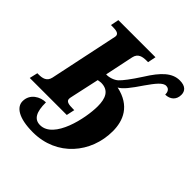

<svg xmlns="http://www.w3.org/2000/svg" viewBox="-275 -897 1324 1324"><g transform="rotate(45 387.0 -235.0)"><path d="M256 250C490 250 641 66 641 -145C641 -247 600 -350 451 -382C483 -398 519 -445 571 -522C614 -583 649 -630 682 -627C710 -626 718 -601 718 -579C764 -580 798 -607 798 -657C798 -692 777 -720 720 -720C647 -720 590 -666 524 -560C475 -484 441 -441 421 -422C400 -401 359 -388 331 -390L375 -600C385 -647 422 -654 463 -654H476L488 -714H126L114 -654H126C165 -654 192 -650 192 -624C192 -620 190 -610 187 -597L85 -112C75 -67 39 -60 2 -60H-10L-24 0H337L350 -60H337C298 -60 269 -64 269 -90C269 -94 270 -104 276 -129L318 -321C334 -323 340 -325 347 -325C424 -325 446 -269 446 -193C446 -77 391 180 256 180C199 180 173 135 174 40C120 40 54 76 54 148C54 205 116 250 256 250Z"/></g></svg>

Font: Noto Serif SemiCondensed Black
Style: Italic
Weight: 900
Width: 4
Italic angle: -12°
Designer: Monotype Design Team
Foundry: Monotype Imaging Inc.
Version: Version 2.014